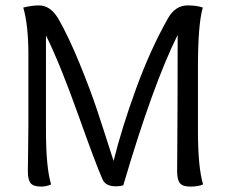

<svg xmlns="http://www.w3.org/2000/svg" viewBox="-20 -687 837 710"><path d="M712 -436V-203Q712 -68 731 -5Q713 3 684 3Q655 3 645 -10Q635 -23 635 -54Q635 -61 635.5 -124Q636 -187 636.5 -303.5Q637 -420 637 -558Q545 -373 436 -2Q424 2 409 2Q370 2 359 -24Q335 -78 268.5 -264.5Q202 -451 150 -556V-203Q150 -68 169 -5Q151 3 132 3Q103 3 93 -10Q83 -23 83 -54Q83 -70 84 -133Q85 -196 85 -231V-483Q85 -595 66 -659Q98 -667 124 -667Q166 -667 195 -619Q234 -551 274 -453Q314 -355 336.5 -287.5Q359 -220 400 -92Q431 -216 483.5 -360Q536 -504 601 -619Q628 -667 674 -667Q708 -667 730 -659Q712 -599 712 -436Z"/></svg>

Font: Overlock SC
Style: Regular
Weight: 400
Designer: Dario Muhafara
Foundry: Dario Manuel Muhafara
Version: Version 1.001